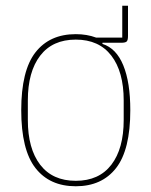

<svg xmlns="http://www.w3.org/2000/svg" viewBox="-20 -637 527 669"><path d="M426 -617V-512Q426 -497 421.5 -492.5Q417 -488 402 -488H337V-484Q385 -469 409.5 -409.5Q434 -350 434 -253Q434 -115 384.5 -51.5Q335 12 244 12Q153 12 103.5 -51.5Q54 -115 54 -253Q54 -391 103.5 -454.5Q153 -518 244 -518Q283 -518 315 -506H406V-617ZM244 -7Q325 -7 368 -63Q411 -119 411 -219V-287Q411 -387 368 -443Q325 -499 244 -499Q163 -499 120 -443Q77 -387 77 -287V-219Q77 -119 120 -63Q163 -7 244 -7Z"/></svg>

Font: IBM Plex Sans Condensed Thin
Style: Regular
Weight: 100
Width: 3
Designer: Mike Abbink, Paul van der Laan, Pieter van Rosmalen
Foundry: Bold Monday
Version: Version 1.3